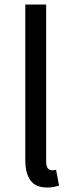

<svg xmlns="http://www.w3.org/2000/svg" viewBox="-20 -816 324 849"><path d="M188 13.2Q137.2 13.2 114.5 -18.6Q91.8 -50.3 91.8 -107.9V-795.9H184.1V-102.1Q184.1 -81.1 191.4 -72Q198.7 -63 209 -63Q212.9 -63 216.8 -63.2Q220.7 -63.5 228 -64.9L241.2 4.9Q231.4 7.8 219 10.5Q206.5 13.2 188 13.2Z"/></svg>

Font: Source Han Sans CN
Style: Regular
Weight: 400
Designer: Ryoko NISHIZUKA  (kana, bopomofo & ideographs); Paul D. Hunt (Latin, Greek & Cyrillic); Sandoll Communications , Soo-you
Foundry: Adobe
Version: Version 2.004;hotconv 1.0.118;makeotfexe 2.5.65603